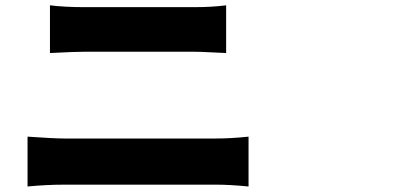

<svg xmlns="http://www.w3.org/2000/svg" viewBox="-20 -715 1540 711"><path d="M82 -24.4V-209Q179.7 -202.1 218.8 -202.1H779.3Q835.9 -202.1 900.4 -209V-24.4Q832 -31.2 779.3 -31.2H218.8Q152.3 -31.2 82 -24.4ZM165 -518.6V-695.3Q219.7 -688.5 293 -688.5H699.2Q765.6 -688.5 817.4 -695.3V-518.6Q810.5 -518.6 765.6 -521Q720.7 -523.4 699.2 -523.4H293.9Q255.9 -523.4 165 -518.6Z"/></svg>

Font: Bpmf Zihi Sans Heavy
Style: Heavy
Weight: 900
Foundry: But Ko
Version: Version 1.320